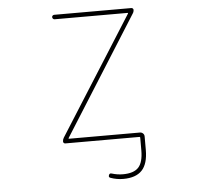

<svg xmlns="http://www.w3.org/2000/svg" viewBox="-62 -816 1123 1085"><g transform="rotate(-5 500.0 -274.0)"><path d="M593.8 205.1Q556.6 205.1 521.5 192.4Q509.8 188.5 514.6 176.8Q518.6 165 530.3 168.9Q562.5 178.7 593.8 178.7Q655.3 178.7 682.1 149.9Q709 121.1 709 52.7V-19.5Q709 -23.4 705.1 -23.4H284.2Q279.3 -23.4 275.9 -26.9Q272.5 -30.3 272.5 -35.2Q272.5 -45.9 278.3 -55.7L701.2 -723.6Q703.1 -727.5 699.2 -727.5H285.2Q280.3 -727.5 276.4 -731.4Q272.5 -735.4 272.5 -740.7Q272.5 -746.1 276.4 -749.5Q280.3 -752.9 285.2 -752.9H722.7Q727.5 -752.9 731 -749.5Q734.4 -746.1 734.4 -742.2Q734.4 -730.5 727.5 -720.7L305.7 -51.8Q303.7 -47.9 307.6 -47.9H710Q719.7 -47.9 727.1 -41Q734.4 -34.2 734.4 -23.4V52.7Q734.4 131.8 699.7 168.5Q665 205.1 593.8 205.1Z"/></g></svg>

Font: Rounded-X Mgen+ 1m thin
Style: Regular
Weight: 100
Designer: [Source Han Sans]
Ryoko NISHIZUKA  (kana & ideographs); Paul D. Hunt (Latin, Greek & Cyrillic); Wenlong ZHANG  (bopomofo
Version: Version 1.059.20150602